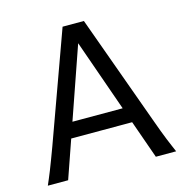

<svg xmlns="http://www.w3.org/2000/svg" viewBox="-105 -813 891 914"><g transform="rotate(-15 340.5 -356.5)"><path d="M334.5 -617.7 211.4 -263.7H459ZM19.5 0Q25.9 -14.6 32.7 -30.8Q39.6 -46.9 47.6 -67.1Q55.7 -87.4 65.4 -113.3Q75.2 -139.2 87.9 -173.3L283.2 -712.9H388.2L583.5 -173.3Q595.7 -139.2 605.5 -113.3Q615.2 -87.4 623.5 -67.1Q631.8 -46.9 638.7 -30.8Q645.5 -14.6 651.9 0H551.8L485.4 -188H185.1L119.6 0Z"/></g></svg>

Font: Andika Phon
Style: Regular
Weight: 400
Designer: Victor Gaultney, Annie Olsen, Julie Remington, Don Collingsworth, Eric Hays, Becca Hirsbrunner
Foundry: SIL International
Version: Version 5.000